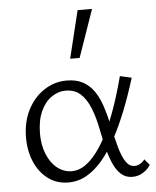

<svg xmlns="http://www.w3.org/2000/svg" viewBox="-52 -755 656 808"><g transform="rotate(-5 276.0 -351.5)"><path d="M205 8Q156 8 119.5 -19Q83 -46 63 -92Q43 -138 43 -195Q43 -262 69.5 -313Q96 -364 139.5 -392Q183 -420 234 -420Q275 -420 303 -404.5Q331 -389 349.5 -362Q368 -335 380 -299Q392 -263 401 -222Q413 -165 424.5 -123.5Q436 -82 451 -59.5Q466 -37 488 -37Q499 -37 510.5 -43Q522 -49 531 -61L552 -36Q541 -18 520.5 -5Q500 8 475 8Q447 8 427.5 -9.5Q408 -27 395 -56.5Q382 -86 372.5 -124Q363 -162 355 -203Q345 -255 329 -294.5Q313 -334 288.5 -356Q264 -378 226 -378Q194 -378 165.5 -358Q137 -338 120 -299.5Q103 -261 103 -206Q103 -159 118.5 -120.5Q134 -82 161.5 -60Q189 -38 224 -38Q252 -38 278 -55.5Q304 -73 329 -105.5Q354 -138 377 -185Q400 -232 420.5 -291Q441 -350 459 -419L508 -408Q486 -336 461 -273Q436 -210 408 -158Q380 -106 348.5 -69Q317 -32 281.5 -12Q246 8 205 8ZM257 -510 306 -711H367L297 -510Z"/></g></svg>

Font: Ysabeau Office Light
Style: Regular
Weight: 300
Designer: Christian Thalmann (Catharsis Fonts)
Version: Version 2.001;gftools[0.9.30]; featfreeze: tnum,lnum,ss02